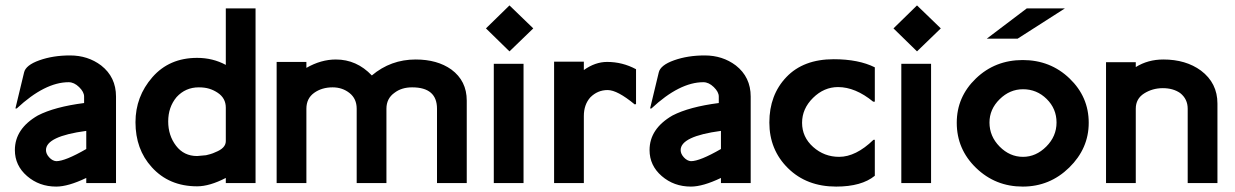

<svg xmlns="http://www.w3.org/2000/svg" viewBox="-20 -677 4567 710"><path d="M299 -126V-193Q150 -173 150 -122Q150 -108 162 -95Q174 -82 188 -81Q221 -81 299 -126ZM409 0H299V-19Q232 13 188 13Q125 13 80 -26Q35 -65 35 -122Q35 -201 120 -250Q182 -282 291 -296V-320Q291 -337 272.5 -355Q254 -373 234 -373Q146 -373 42 -276H37L69 -409Q75 -436 125.5 -454Q176 -472 239 -472Q305 -472 354 -435Q409 -392 409 -320Z M815 -155V-279Q815 -314 785 -334Q770 -344 753.5 -349Q737 -354 715 -354Q666 -354 633 -318Q602 -281 602 -228Q602 -176 631 -138Q660 -100 709 -100L742 -103Q747 -104 757.5 -107Q768 -110 776 -114Q815 -129 815 -155ZM925 0H815V-19Q755 12 709 12Q605 12 541 -59Q481 -125 481 -225Q481 -320 543.5 -391.5Q606 -463 709 -463Q767 -463 815 -437V-646H925Z M1706 0H1596V-275Q1596 -354 1504 -354Q1465 -354 1439 -334Q1409 -313 1409 -275V0H1299V-275Q1299 -312 1272.5 -333Q1246 -354 1210 -354Q1170 -354 1141.5 -333.5Q1113 -313 1113 -275V0H1003V-448H1113V-426Q1167 -457 1222 -457Q1299 -457 1355 -398Q1425 -457 1517 -457Q1597 -457 1649 -420Q1706 -378 1706 -305Z M1916 0H1806V-441H1916ZM1952 -572 1864 -487 1777 -572 1864 -657Z M2332 -292 2327 -291Q2263 -344 2227 -344Q2190 -344 2163 -317Q2139 -290 2139 -248V0H2029V-449H2139V-418Q2181 -448 2225 -448Q2282 -448 2332 -421Z M2646 -126V-193Q2497 -173 2497 -122Q2497 -108 2509 -95Q2521 -82 2535 -81Q2568 -81 2646 -126ZM2756 0H2646V-19Q2579 13 2535 13Q2472 13 2427 -26Q2382 -65 2382 -122Q2382 -201 2467 -250Q2529 -282 2638 -296V-320Q2638 -337 2619.5 -355Q2601 -373 2581 -373Q2493 -373 2389 -276H2384L2416 -409Q2422 -436 2472.5 -454Q2523 -472 2586 -472Q2652 -472 2701 -435Q2756 -392 2756 -320Z M3215 -27Q3166 13 3072 13Q2963 13 2894 -55Q2825 -123 2825 -224Q2825 -326 2888 -392Q2951 -458 3063 -458Q3155 -458 3215 -428V-301H3209Q3143 -355 3079 -355Q3027 -355 2986.5 -315Q2946 -275 2946 -223Q2946 -170 2987 -133.5Q3028 -97 3083 -97Q3145 -97 3210 -160H3215Z M3423 0H3313V-441H3423ZM3459 -572 3371 -487 3284 -572 3371 -657Z M3763 -347Q3714 -347 3676.5 -310Q3639 -273 3639 -224Q3639 -173 3676.5 -135Q3714 -97 3763 -97Q3811 -97 3849 -135Q3887 -173 3887 -224Q3887 -275 3850.5 -311Q3814 -347 3763 -347ZM4006 -223Q4006 -128 3934 -57.5Q3862 13 3762 13Q3661 13 3589.5 -56Q3518 -125 3518 -223Q3518 -319 3589 -387Q3660 -455 3762 -455Q3864 -455 3935 -387Q4006 -319 4006 -223ZM3918 -646 3743 -534H3629L3777 -646Z M4482 0H4372V-275Q4372 -311 4344 -333Q4318 -351 4280 -351Q4242 -351 4211 -331.5Q4180 -312 4180 -275V0H4070V-447H4180V-429Q4225 -457 4282 -457Q4365 -457 4421 -416Q4482 -370 4482 -294Z"/></svg>

Font: RailwayN12
Style: Semibold
Weight: 400
Version: 1999; 1.0, initial release  Kernus: V2.0